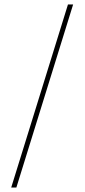

<svg xmlns="http://www.w3.org/2000/svg" viewBox="-20 -765 377 856"><path d="M30 71 283 -745H306L53 71Z"/></svg>

Font: DM Sans 17pt Thin
Style: Regular
Weight: 250
Version: Version 4.004;gftools[0.9.30]